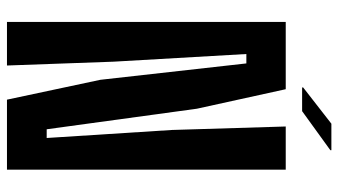

<svg xmlns="http://www.w3.org/2000/svg" viewBox="-230 -741 971 551"><g transform="rotate(90 255.5 -465.5)"><path d="M43 0V-800H236L292 -545L351 -114H376L353 -473L343 -800H467V0H266L209 -268L162 -687H135L157 -306L168 0ZM231 -847V-850L335 -931H411V-928L299 -847Z"/></g></svg>

Font: Big Shoulders Display ExtraBold
Style: Regular
Weight: 800
Designer: Patric King
Foundry: XO Type Co
Version: Version 1.000; ttfautohint (v1.8.2)